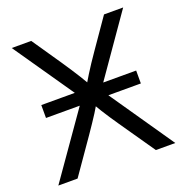

<svg xmlns="http://www.w3.org/2000/svg" viewBox="-130 -845 922 962"><g transform="rotate(-20 331.0 -364.0)"><path d="M76.7 -339.4V-408.2H582.5V-339.4ZM19 0 303.2 -405.8V-338.9L35.2 -727.5H139.2L245.6 -571.8Q264.6 -543.5 280 -520Q295.4 -496.6 309.6 -473.6Q323.7 -450.7 339.4 -423.8H324.2Q339.8 -450.2 354 -473.1Q368.2 -496.1 384 -519.8Q399.9 -543.5 419.4 -571.8L527.3 -727.5H629.4L361.3 -342.8V-409.2L642.6 0H539.1L410.6 -186Q393.1 -211.9 378.2 -233.9Q363.3 -255.9 349.9 -277.8Q336.4 -299.8 321.3 -325.7H341.3Q326.7 -300.3 312.7 -278.3Q298.8 -256.3 283.9 -234.4Q269 -212.4 251 -186L121.6 0Z"/></g></svg>

Font: Inter 24pt
Style: Regular
Weight: 400
Designer: Rasmus Andersson
Foundry: rsms
Version: Version 4.001;git-66647c0bb